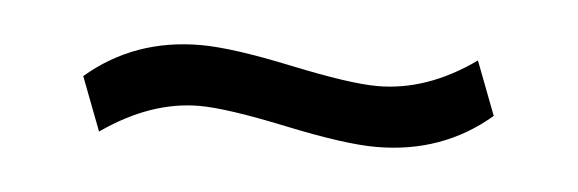

<svg xmlns="http://www.w3.org/2000/svg" viewBox="-25 -381 590 196"><g transform="rotate(5 269.5 -283.0)"><path d="M59 -285Q108 -327 176 -327Q208 -327 269.5 -314Q331 -301 359 -301Q410 -301 459 -336L480 -281Q431 -239 363 -239Q331 -239 269.5 -252Q208 -265 180 -265Q130 -265 80 -230Z"/></g></svg>

Font: Arapey
Style: Regular
Weight: 400
Designer: Eduardo Rodriguez Tunni
Foundry: Eduardo Rodriguez Tunni
Version: Version 4.000